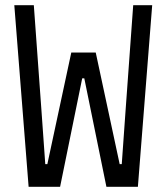

<svg xmlns="http://www.w3.org/2000/svg" viewBox="-20 -718 640 738"><path d="M90 0 35 -698H110L139 -298L154 -87H162L254 -516H348L440 -87H448L463 -298L492 -698H565L510 0H389L304 -417H296L211 0Z"/></svg>

Font: IBM Plaex Mono
Style: Regular
Weight: 400
Designer: Mike Abbink, Paul van der Laan, Pieter van Rosmalen
Foundry: Bold Monday
Version: Version 2.003